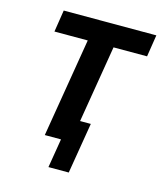

<svg xmlns="http://www.w3.org/2000/svg" viewBox="-101 -608 702 813"><g transform="rotate(15 250.0 -201.5)"><path d="M187 127 208 0H137L209 -434H63L78 -530H484L469 -434H322L266 -96H313L276 127Z"/></g></svg>

Font: Iosevka Curly Oblique
Style: Bold
Weight: 700
Italic angle: -9°
Monospace: yes
Designer: Belleve Invis
Foundry: Belleve Invis
Version: Version 11.1.0; ttfautohint (v1.8.3)